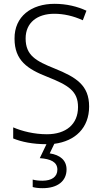

<svg xmlns="http://www.w3.org/2000/svg" viewBox="-20 -795 533 1004"><path d="M328 91C328 43 294 15 240 7L264 -43C373 -57 446 -126 446 -238C446 -349 379 -391 265 -437C168 -476 114 -505 114 -594C114 -676 174 -723 264 -723C312 -723 363 -712 413 -689L432 -739C385 -761 328 -775 265 -775C144 -775 55 -709 56 -593C56 -479 123 -434 228 -393C339 -349 388 -318 388 -235C388 -145 325 -93 225 -93C159 -93 95 -109 49 -129V-71C93 -53 151 -41 223 -41L188 32C245 36 280 52 280 92C280 130 250 150 202 150C183 150 165 148 151 144V183C164 187 182 189 203 189C281 189 328 152 328 91Z"/></svg>

Font: Noto Sans Tamil UI SemiCondensed Light
Style: Regular
Weight: 300
Width: 4
Designer: Jelle Bosma - Monotype Design Team
Foundry: Monotype Imaging Inc.
Version: Version 2.004